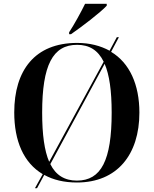

<svg xmlns="http://www.w3.org/2000/svg" viewBox="-20 -951 810 1011"><path d="M344 -781V-771H354C412 -811 510 -886 542 -921V-931H428C406 -886 372 -824 344 -781ZM205 -34 164 40H175L213 -30C260 -4 317 10 385 10C597 10 714 -137 714 -358C714 -506 662 -620 565 -678L606 -755H595L557 -684C509 -710 453 -725 386 -725C163 -725 55 -580 55 -359C55 -209 104 -94 205 -34ZM526 -626 239 -99C214 -157 202 -242 202 -358C202 -608 258 -715 386 -715C450 -715 496 -687 526 -626ZM385 0C321 0 274 -28 245 -87L531 -615C556 -557 568 -473 568 -358C568 -107 513 0 385 0Z"/></svg>

Font: Noto Serif Display SemiBold
Style: Regular
Weight: 600
Designer: Monotype Design Team
Foundry: Monotype Imaging Inc.
Version: Version 2.009